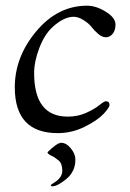

<svg xmlns="http://www.w3.org/2000/svg" viewBox="-20 -456 458 675"><path d="M147 79Q181 46 195 46Q213 46 229 65.5Q245 85 245 105Q245 147 213.5 173Q182 199 164 199Q159 199 159 195Q159 193 169 187Q199 169 199 144Q199 119 186 108Q173 97 160 91Q147 85 147 79ZM32 -149Q32 -256 107.5 -346Q183 -436 286 -436Q323 -436 362 -408Q386 -390 386 -369.5Q386 -349 376 -337Q366 -325 352.5 -325Q339 -325 325.5 -336.5Q312 -348 302 -361Q292 -374 273.5 -385.5Q255 -397 239 -397Q205 -397 166 -362Q137 -336 118.5 -288Q100 -240 100 -199Q100 -46 218 -46Q254 -46 283.5 -59.5Q313 -73 329.5 -86.5Q346 -100 352 -100Q365 -100 365 -87Q365 -78 344 -55.5Q323 -33 278 -10.5Q233 12 183 12Q32 12 32 -149Z"/></svg>

Font: Sorts Mill Goudy
Style: Italic
Weight: 400
Italic angle: -7.40001°
Version: Version 003.101